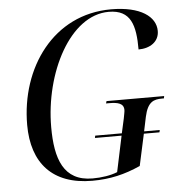

<svg xmlns="http://www.w3.org/2000/svg" viewBox="-52 -774 777 833"><g transform="rotate(-5 336.0 -357.0)"><path d="M317 10C394 10 458 -5 527 -36L557 -174H625L627 -184H559L572 -246C586 -311 613 -319 649 -319H657L659 -329H408L405 -319H420C456 -319 482 -313 482 -284C482 -275 478 -260 476 -247L462 -184H346L344 -174H460L427 -18C398 -6 358 0 319 0C192 0 159 -99 159 -237C159 -473 282 -714 451 -714C548 -714 566 -645 566 -540C616 -540 656 -566 656 -613C656 -675 591 -724 462 -724C210 -724 56 -504 56 -256C56 -90 143 10 317 10Z"/></g></svg>

Font: Noto Serif Display SemiCondensed
Style: Italic
Weight: 400
Width: 4
Italic angle: -12°
Designer: Monotype Design Team
Foundry: Monotype Imaging Inc.
Version: Version 2.009